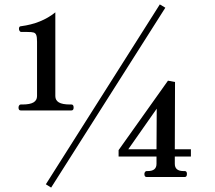

<svg xmlns="http://www.w3.org/2000/svg" viewBox="-20 -803 975 871"><path d="M730 -768 212 48 188 33 705 -783ZM74 -302Q64 -302 64 -315Q64 -321 67 -325Q70 -329 74 -329H82Q116 -329 132 -338.5Q148 -348 148 -367V-614Q148 -635 144.5 -644Q141 -653 132.5 -655.5Q124 -658 104 -658H76Q72 -658 69 -662.5Q66 -667 66 -672Q66 -684 75 -684Q168 -696 231 -747V-367Q231 -348 247 -338.5Q263 -329 297 -329H304Q314 -329 314 -315Q314 -302 304 -302ZM645 0Q635 0 635 -14Q635 -19 638 -23Q641 -27 645 -27H651Q690 -27 690 -60V-93H518V-122L742 -437L774 -431L773 -126H846V-93H773V-60Q773 -27 812 -27H818Q828 -27 828 -14Q828 0 818 0ZM691 -310 562 -126H690Z"/></svg>

Font: Shippori Mincho
Style: Bold
Weight: 700
Designer: FONTDASU
Foundry: FONTDASU / Google Inc. / but / Adobe
Version: Version 3.110; ttfautohint (v1.8.3)